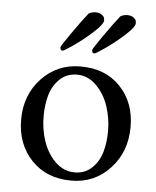

<svg xmlns="http://www.w3.org/2000/svg" viewBox="-49 -681 595 730"><g transform="rotate(5 248.5 -316.0)"><path d="M407.2 -638.7Q422.9 -638.7 431.4 -632.1Q439.9 -625.5 441.2 -620.4Q442.4 -615.2 442.4 -610.4Q442.4 -596.2 407.5 -564.5Q372.6 -532.7 336.4 -507.6Q300.3 -482.4 294.9 -482.4Q286.1 -482.4 286.1 -495.1Q286.1 -499.5 321.8 -550.5Q357.4 -601.6 380.9 -630.9Q381.8 -631.8 385 -633.5Q388.2 -635.3 394.5 -637Q400.9 -638.7 407.2 -638.7ZM286.1 -638.7Q301.8 -638.7 310.3 -632.1Q318.8 -625.5 320.1 -620.4Q321.3 -615.2 321.3 -610.4Q321.3 -596.2 286.4 -564.5Q251.5 -532.7 215.3 -507.6Q179.2 -482.4 173.8 -482.4Q165 -482.4 165 -495.1Q165 -499.5 200.7 -550.5Q236.3 -601.6 259.8 -630.9Q260.7 -631.8 263.9 -633.5Q267.1 -635.3 273.4 -637Q279.8 -638.7 286.1 -638.7ZM237.3 -396.5Q197.8 -396.5 171.4 -371.1Q145 -345.7 134.5 -309.1Q124 -272.5 124 -227.5Q124 -178.2 139.2 -133.1Q154.3 -87.9 186 -56.6Q217.8 -25.4 259.8 -25.4Q299.3 -25.4 325.7 -50.8Q352.1 -76.2 362.5 -112.5Q373 -148.9 373 -193.4Q373 -242.2 357.7 -287.8Q342.3 -333.5 310.5 -365Q278.8 -396.5 237.3 -396.5ZM248 -428.7Q343.3 -428.7 400.1 -368.9Q457 -309.1 457 -215.8Q457 -121.1 397.7 -57.1Q338.4 6.8 250 6.8Q154.8 6.8 97.4 -54Q40 -114.7 40 -208Q40 -302.2 99.6 -365.5Q159.2 -428.7 248 -428.7Z"/></g></svg>

Font: Amiri
Style: Regular
Weight: 400
Designer: Khaled Hosny
Version: Version 000.108